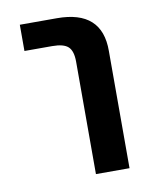

<svg xmlns="http://www.w3.org/2000/svg" viewBox="-66 -574 507 627"><g transform="rotate(-10 188.0 -260.5)"><path d="M42 -435.5V-522.5H165Q314.5 -522.5 313.5 -387.7V1H202.1V-372.1Q202.1 -407.2 187 -421.4Q171.9 -435.5 133.8 -435.5Z"/></g></svg>

Font: Gen Shin Gothic Medium
Style: Regular
Weight: 500
Designer: [Source Han Sans]
Ryoko NISHIZUKA  (kana & ideographs); Paul D. Hunt (Latin, Greek & Cyrillic); Wenlong ZHANG  (bopomofo
Version: Version 1.002.20150607